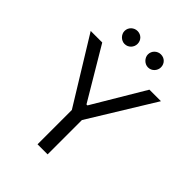

<svg xmlns="http://www.w3.org/2000/svg" viewBox="-260 -1059 1186 1186"><g transform="rotate(45 332.5 -466.0)"><path d="M126.4 -727.3 328.1 -387.8H336.6L538.4 -727.3H639.2L376.4 -299.7V0H288.4V-299.7L25.6 -727.3ZM230.1 -818.2Q219.1 -818.2 208.8 -822.8Q198.5 -827.4 190.5 -835.4Q182.5 -843.4 177.9 -853.7Q173.3 -864 173.3 -875Q173.3 -887.4 177.9 -897.7Q182.5 -908 190.5 -915.7Q198.5 -923.3 208.8 -927.6Q219.1 -931.8 230.1 -931.8Q242.5 -931.8 252.8 -927.6Q263.1 -923.3 270.8 -915.7Q278.4 -908 282.7 -897.7Q286.9 -887.4 286.9 -875Q286.9 -864 282.7 -853.7Q278.4 -843.4 270.8 -835.4Q263.1 -827.4 252.8 -822.8Q242.5 -818.2 230.1 -818.2ZM434.7 -818.2Q423.7 -818.2 413.4 -822.8Q403.1 -827.4 395.1 -835.4Q387.1 -843.4 382.5 -853.7Q377.8 -864 377.8 -875Q377.8 -887.4 382.5 -897.7Q387.1 -908 395.1 -915.7Q403.1 -923.3 413.4 -927.6Q423.7 -931.8 434.7 -931.8Q447.1 -931.8 457.4 -927.6Q467.7 -923.3 475.3 -915.7Q483 -908 487.2 -897.7Q491.5 -887.4 491.5 -875Q491.5 -864 487.2 -853.7Q483 -843.4 475.3 -835.4Q467.7 -827.4 457.4 -822.8Q447.1 -818.2 434.7 -818.2Z"/></g></svg>

Font: Fast_Sans-Dotted
Style: Regular
Weight: 400
Version: Version 3.018